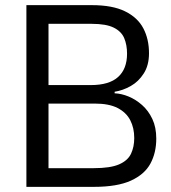

<svg xmlns="http://www.w3.org/2000/svg" viewBox="-20 -727 667 747"><path d="M82.7 -707H337.3Q418 -707 466.8 -682.8Q515.7 -658.7 537.7 -616.7Q559.7 -574.7 559.7 -520Q559.7 -473 539.3 -441.2Q519 -409.3 488.5 -392.2Q458 -375 426 -370V-364Q452.3 -363 480.3 -351.5Q508.3 -340 532.8 -318.3Q557.3 -296.7 572.7 -264.2Q588 -231.7 588 -187.7Q588 -132.7 565.2 -90.5Q542.3 -48.3 489.2 -24.2Q436 0 345.3 0H82.7ZM344.3 -72.7Q409.3 -72.7 443.3 -87.5Q477.3 -102.3 489.8 -129Q502.3 -155.7 502.3 -190Q502.3 -229 486.8 -259.2Q471.3 -289.3 437.8 -306.7Q404.3 -324 349.3 -324H168.7V-72.7ZM333.3 -396Q404.7 -396 439.5 -427.5Q474.3 -459 474.3 -518.3Q474.3 -552.3 463.3 -578.5Q452.3 -604.7 422.5 -619.5Q392.7 -634.3 336.7 -634.3H168.7V-396Z"/></svg>

Font: 42dot Sans Light
Style: Regular
Weight: 300
Designer: 42dot
Version: Version 1.000